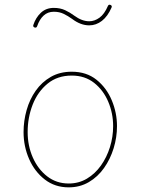

<svg xmlns="http://www.w3.org/2000/svg" viewBox="-20 -806 606 827"><path d="M289.1 -497.1Q352.5 -497.1 395.8 -462.4Q439 -427.7 461.4 -374Q483.9 -320.3 483.9 -262.7Q483.9 -214.4 469.5 -167.5Q455.1 -120.6 428.2 -82.5Q401.4 -44.4 362.8 -21.7Q324.2 1 275.9 1Q216.8 1 173.1 -32.7Q129.4 -66.4 105.5 -120.8Q81.5 -175.3 81.5 -237.3Q81.5 -285.6 94.7 -332Q107.9 -378.4 134 -415.5Q160.2 -452.6 199 -474.9Q237.8 -497.1 289.1 -497.1ZM289.1 -480.5Q227.5 -480.5 185.1 -445.8Q142.6 -411.1 120.8 -355.5Q99.1 -299.8 99.1 -237.3Q99.1 -178.2 121.3 -127.7Q143.6 -77.1 183.3 -46.4Q223.1 -15.6 275.9 -15.6Q319.3 -15.6 354.5 -36.6Q389.6 -57.6 414.8 -93Q439.9 -128.4 453.6 -172.4Q467.3 -216.3 467.3 -262.7Q467.3 -317.9 446.3 -367.7Q425.3 -417.5 385.5 -449Q345.7 -480.5 289.1 -480.5ZM129.4 -687.5Q121.1 -690.4 123.5 -698.2Q133.8 -730 156 -751Q178.2 -772 211.9 -772Q239.3 -772 260.7 -762Q282.2 -752 300.3 -738.3Q333 -714.4 364.3 -714.4Q387.2 -714.4 408.4 -729.7Q429.7 -745.1 444.8 -780.3Q448.2 -788.1 456.1 -784.7Q463.9 -781.2 460.4 -773.4Q443.8 -735.4 418.9 -716.1Q394 -696.8 364.3 -696.8Q327.1 -696.8 290.5 -724.6Q272.9 -737.3 254.4 -746.3Q235.8 -755.4 211.9 -755.4Q185.5 -755.4 167.7 -738.8Q149.9 -722.2 140.1 -693.4Q137.2 -685.1 129.4 -687.5Z"/></svg>

Font: Mikhak-DS2-FD Thin
Style: Regular
Weight: 100
Designer: Amin Abedi
Version: Version 3.2